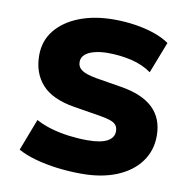

<svg xmlns="http://www.w3.org/2000/svg" viewBox="-81 -796 875 886"><g transform="rotate(10 356.5 -352.5)"><path d="M358 11Q300 11 244 4Q188 -3 140 -16.5Q92 -30 58 -49L115 -198Q148 -180 188 -168.5Q228 -157 271.5 -151.5Q315 -146 358 -146Q420 -146 450.5 -162.5Q481 -179 481 -209Q481 -228 471.5 -239Q462 -250 441.5 -256.5Q421 -263 389 -268L272 -287Q167 -304 119 -357.5Q71 -411 71 -494Q71 -562 111 -611.5Q151 -661 221.5 -688.5Q292 -716 384 -716Q435 -716 484 -708.5Q533 -701 574.5 -686.5Q616 -672 644 -652L587 -505Q546 -534 493 -546.5Q440 -559 382 -559Q346 -559 318 -551.5Q290 -544 275 -530Q260 -516 260 -496Q260 -472 280 -458Q300 -444 350 -435L466 -416Q568 -400 619 -351.5Q670 -303 670 -221Q670 -152 631.5 -99.5Q593 -47 523 -18Q453 11 358 11Z"/></g></svg>

Font: Nunito Sans 7pt Black
Style: Regular
Weight: 900
Designer: Vernon Adams
Foundry: Vernon Adams
Version: Version 3.101;gftools[0.9.27]